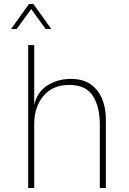

<svg xmlns="http://www.w3.org/2000/svg" viewBox="-20 -934 640 954"><path d="M120 0V-710H150V-412Q164 -477 215.5 -509.5Q267 -542 332 -542Q392 -542 430.5 -515Q469 -488 487.5 -442.5Q506 -397 506 -341V0H476V-317Q476 -403 441.5 -457.5Q407 -512 324 -512Q242 -512 196 -457.5Q150 -403 150 -317V0ZM35 -790 124 -914H146L235 -790H207L135 -889L63 -790Z"/></svg>

Font: Geist Mono Thin
Style: Regular
Weight: 100
Monospace: yes
Designer: Basement.studio, Andrés Briganti, Mateo Zaragoza
Foundry: Basement.studio, Vercel, Andrés Briganti, Guido Ferreyra, Mateo Zaragoza
Version: Version 1.500; ttfautohint (v1.8.4.7-5d5b)